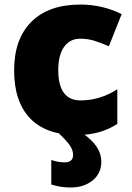

<svg xmlns="http://www.w3.org/2000/svg" viewBox="-20 -583 579 843"><path d="M317.9 9.8Q182.1 9.8 112.1 -63.5Q42 -136.7 42 -273.9Q42 -411.6 117.7 -487.3Q193.4 -563 333 -563Q429.2 -563 514.2 -521L458 -379.9Q423.3 -395 394 -404.1Q364.7 -413.1 333 -413.1Q286.6 -413.1 261.2 -377Q235.8 -340.8 235.8 -274.9Q235.8 -142.1 334 -142.1Q418 -142.1 495.1 -190.9V-39.1Q421.4 9.8 317.9 9.8ZM300.8 97.2Q300.8 77.1 287.8 57.1Q274.9 37.1 235.8 0H339.8Q385.7 32.2 405.3 62.7Q424.8 93.3 424.8 127Q424.8 178.2 386.7 209.2Q348.6 240.2 290 240.2Q245.6 240.2 205.1 227.1V119.1Q214.8 123.5 232.2 126.7Q249.5 129.9 263.2 129.9Q300.8 129.9 300.8 97.2Z"/></svg>

Font: Black Ops One [rus by aLiNcE]
Style: Regular
Weight: 400
Designer: James Grieshaber
Foundry: James Grieshaber
Version: Version 1.002;May 25, 2024;FontCreator 13.0.0.2680 64-bit